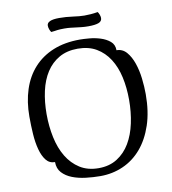

<svg xmlns="http://www.w3.org/2000/svg" viewBox="-102 -1058 1037 1160"><g transform="rotate(-10 416.0 -478.0)"><path d="M420 14Q376 14 330.5 8.5Q285 3 248 -11.5Q211 -26 187.5 -51.5Q164 -77 164 -117Q130 -117 109.5 -143Q89 -169 77.5 -211.5Q66 -254 62.5 -307Q59 -360 59 -414Q59 -505 83.5 -580Q108 -655 156.5 -708.5Q205 -762 276 -791Q347 -820 440 -820Q462 -820 497 -817Q532 -814 565.5 -803.5Q599 -793 623 -773Q647 -753 647 -718Q684 -718 708.5 -689.5Q733 -661 748 -617.5Q763 -574 769 -523Q775 -472 775 -426Q775 -319 747.5 -237Q720 -155 672 -99Q624 -43 559 -14.5Q494 14 420 14ZM418 -35Q484 -35 532 -65.5Q580 -96 610.5 -147.5Q641 -199 655.5 -267Q670 -335 670 -410Q670 -485 655.5 -550Q641 -615 610 -663.5Q579 -712 531.5 -740Q484 -768 417 -768Q351 -768 303 -740.5Q255 -713 224 -665Q193 -617 178.5 -551.5Q164 -486 164 -411Q164 -336 178.5 -267.5Q193 -199 224 -147.5Q255 -96 303 -65.5Q351 -35 418 -35ZM359 -902Q344 -902 334.5 -901.5Q325 -901 317 -900Q309 -899 300 -897.5Q291 -896 278 -895Q273 -901 268.5 -913Q264 -925 264 -936Q264 -970 339 -970Q381 -970 423 -964Q465 -958 493 -958Q510 -958 531.5 -959.5Q553 -961 575 -965Q580 -959 584.5 -947.5Q589 -936 589 -926Q589 -906 568 -898Q547 -890 505 -890Q482 -890 464.5 -892Q447 -894 430.5 -896Q414 -898 397.5 -900Q381 -902 359 -902Z"/></g></svg>

Font: Milonga
Style: Regular
Weight: 400
Designer: Pablo Impallari, Brenda Gallo, Rodrigo Fuenzalida
Foundry: Pablo Impallari, Brenda Gallo, Rodrigo Fuenzalida
Version: Version 1.000; ttfautohint (v0.93) -l 8 -r 50 -G 200 -x 14 -